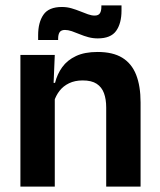

<svg xmlns="http://www.w3.org/2000/svg" viewBox="-20 -695 594 715"><path d="M375.5 0V-294.5Q375.5 -325.5 367.2 -348Q359 -370.5 340 -383Q321 -395.5 288 -395.5Q259 -395.5 237.2 -385Q215.5 -374.5 201.8 -356.8Q188 -339 181 -316.5L161 -386.5H185Q193 -419 211.8 -445Q230.5 -471 262.8 -486.2Q295 -501.5 343.5 -501.5Q400 -501.5 435 -480.2Q470 -459 486.8 -417Q503.5 -375 503.5 -313V0ZM56 0V-490.5H184L179 -371L184 -360.5V0ZM344 -552Q326 -552 309.2 -556.5Q292.5 -561 277 -567.5Q261.5 -574 247.5 -578.8Q233.5 -583.5 222 -583.5Q208 -583.5 202.2 -575.2Q196.5 -567 196.5 -550.5V-546H122V-564Q122 -611.5 141.8 -640.2Q161.5 -669 210.5 -669Q229.5 -669 246.5 -664Q263.5 -659 278.8 -652.8Q294 -646.5 307.5 -641.8Q321 -637 332.5 -637Q346.5 -637 352 -645.5Q357.5 -654 357.5 -670V-675H432.5V-655.5Q432.5 -608 412.5 -580Q392.5 -552 344 -552Z"/></svg>

Font: Anek Telugu SemiBold
Style: Regular
Weight: 600
Designer: Omkar Bhoir (Telugu), Yesha Goshar (Latin)
Foundry: Ek Type
Version: Version 1.003